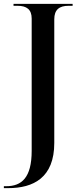

<svg xmlns="http://www.w3.org/2000/svg" viewBox="-34 -734 422 994"><path d="M-14 240H8C139 240 247 186 247 6V-634C247 -684 273 -704 321 -704H342V-714H36V-704H57C104 -704 130 -685 130 -638V47C130 186 78 230 -2 230H-14Z"/></svg>

Font: Noto Serif Display Medium
Style: Regular
Weight: 500
Designer: Monotype Design Team
Foundry: Monotype Imaging Inc.
Version: Version 2.009